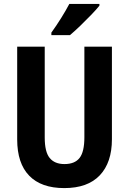

<svg xmlns="http://www.w3.org/2000/svg" viewBox="-20 -953 660 983"><path d="M553 -240Q553 -121 491 -55.5Q429 10 309 10Q191 10 129.5 -53.5Q68 -117 68 -239V-714H209V-249Q209 -175 234.5 -144Q260 -113 310 -113Q363 -113 387.5 -144.5Q412 -176 412 -250V-714H553ZM489 -924Q474 -905 447.5 -877.5Q421 -850 391.5 -821.5Q362 -793 338 -773H243V-786Q269 -822 293 -860.5Q317 -899 335 -933H489Z"/></svg>

Font: Noto Sans Arabic Cond
Style: Bold
Weight: 700
Width: 3
Designer: Monotype Design Team, Nadine Chahine, Nizar Qandah and Khaled Hosny
Foundry: Monotype Imaging Inc.
Version: Version 2.012; ttfautohint (v1.8.4.7-5d5b)